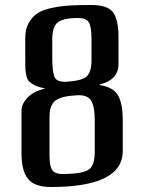

<svg xmlns="http://www.w3.org/2000/svg" viewBox="-20 -735 576 768"><path d="M346 -495V-577Q346 -628 335.5 -645.5Q325 -663 292 -663Q232 -663 210.5 -645Q189 -627 189 -577V-510Q189 -446 198.5 -426Q208 -406 247 -408Q308 -412 327 -429.5Q346 -447 346 -495ZM359 -127V-254Q359 -309 344.5 -332.5Q330 -356 289 -354Q226 -351 202 -333Q178 -315 178 -267V-115Q178 -65 192 -51Q206 -37 244 -39Q315 -41 337 -58Q359 -75 359 -127ZM471 -257V-126Q466 13 183 13Q119 13 92.5 -19Q66 -51 66 -122V-293Q66 -318 89 -343.5Q112 -369 158 -380V-382Q135 -386 120 -393.5Q105 -401 97 -408.5Q89 -416 85.5 -432.5Q82 -449 81.5 -459.5Q81 -470 81 -494V-583Q81 -619 95 -643.5Q109 -668 130 -682Q151 -696 188 -703.5Q225 -711 259 -713Q293 -715 346 -715Q410 -715 432 -686Q454 -657 454 -585V-479Q454 -415 378 -397V-395Q435 -386 453 -352Q471 -318 471 -257Z"/></svg>

Font: Federant
Style: Medium
Weight: 500
Designer: Cyreal (www.cyreal.org)
Foundry: Cyreal (www.cyreal.org)
Version: Version 1.010